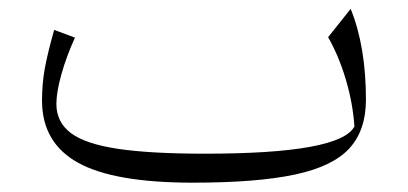

<svg xmlns="http://www.w3.org/2000/svg" viewBox="-20 -398 900 424"><path d="M762.7 -118.7Q759.3 -169.4 743.9 -221.7Q728.5 -273.9 704.6 -315.9L754.4 -378.4Q788.1 -295.4 788.1 -177.7Q788.1 -110.4 751.5 -70.3Q714.8 -30.3 631.1 -12.5Q547.4 5.4 405.8 5.4Q231.4 5.4 152.1 -38.8Q72.8 -83 72.8 -175.8Q72.8 -211.9 78.6 -245.1Q84.5 -278.3 99.6 -332L145.5 -314.9Q126.5 -272.9 115.5 -233.6Q104.5 -194.3 104.5 -168.5Q104.5 -128.4 136.5 -104.2Q168.5 -80.1 240.5 -69.3Q312.5 -58.6 432.6 -58.6Q731 -58.6 762.7 -118.7Z"/></svg>

Font: Pinar DS1 Light
Style: Regular
Weight: 300
Designer: Amin Abedi
Version: Version 3.000